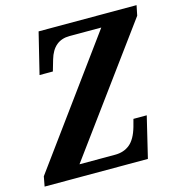

<svg xmlns="http://www.w3.org/2000/svg" viewBox="-106 -809 853 905"><g transform="rotate(-15 320.5 -357.0)"><path d="M1 0 10 -48 453 -655H298Q220 -655 195 -569L179 -514H114L163 -714H641L631 -665L187 -59H361Q404 -59 433 -83Q462 -107 478 -163L488 -200H553L505 0Z"/></g></svg>

Font: Noto Serif Condensed
Style: Bold Italic
Weight: 700
Width: 3
Italic angle: -12°
Designer: Monotype Design Team
Foundry: Monotype Imaging Inc.
Version: Version 2.014